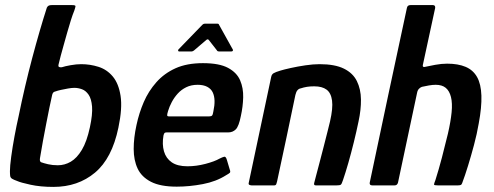

<svg xmlns="http://www.w3.org/2000/svg" viewBox="-20 -728 1941 754"><path d="M190 6Q139 6 100 -2.5Q61 -11 48 -17Q34 -22 27.5 -26Q21 -30 20 -37Q19 -44 19 -56Q19 -75 24 -112.5Q29 -150 37 -193Q45 -236 53 -271Q77 -389 106.5 -500Q136 -611 164 -698Q167 -704 171.5 -706Q176 -708 183 -708H263Q277 -708 276.5 -703.5Q276 -699 272 -687Q265 -670 258 -647.5Q251 -625 244 -600.5Q237 -576 230.5 -552.5Q224 -529 218.5 -509Q213 -489 210 -475Q208 -467 212 -465Q216 -463 223 -464Q235 -468 257.5 -472Q280 -476 299 -476Q334 -476 367 -465.5Q400 -455 423 -427.5Q446 -400 453.5 -351.5Q461 -303 445 -227Q420 -106 353 -50Q286 6 190 6ZM207 -79Q234 -79 258 -93Q282 -107 301.5 -139.5Q321 -172 333 -228Q344 -279 341.5 -309.5Q339 -340 328 -356Q317 -372 302 -377.5Q287 -383 272 -383Q262 -383 247.5 -380.5Q233 -378 219.5 -375Q206 -372 198 -369Q193 -368 190 -365.5Q187 -363 185 -356Q180 -334 174 -305Q168 -276 161.5 -242Q155 -208 148.5 -173.5Q142 -139 137 -107Q136 -100 137 -96.5Q138 -93 141 -91Q152 -87 169 -83Q186 -79 207 -79Z M516 -237Q526 -284 544.5 -327Q563 -370 594 -405Q625 -440 669.5 -460Q714 -480 777 -480Q841 -480 875.5 -461.5Q910 -443 923 -412.5Q936 -382 935 -345.5Q934 -309 926 -273Q918 -232 906 -220Q894 -208 876 -208H634Q629 -208 626.5 -206Q624 -204 622 -196Q616 -161 624 -133.5Q632 -106 654.5 -90.5Q677 -75 716 -75Q751 -75 787 -84.5Q823 -94 842 -105Q854 -111 860.5 -112.5Q867 -114 871 -100L882 -63Q886 -53 882.5 -49.5Q879 -46 868 -40Q829 -15 776.5 -5Q724 5 674 5Q610 5 573 -14Q536 -33 520.5 -66Q505 -99 505 -143Q505 -187 516 -237ZM818 -291Q823 -314 822.5 -332.5Q822 -351 815.5 -365Q809 -379 794 -387Q779 -395 756 -395Q731 -395 711.5 -385.5Q692 -376 678 -360.5Q664 -345 654.5 -327Q645 -309 640 -292Q636 -279 636.5 -275Q637 -271 643 -271Q682 -271 722 -271Q762 -271 802 -271Q810 -271 813 -274.5Q816 -278 818 -291ZM683 -526Q680 -526 679.5 -529Q679 -532 681 -534L775 -631Q779 -635 784 -635H834Q839 -635 840 -631L894 -534Q896 -532 894.5 -529Q893 -526 889 -526H839Q834 -526 832 -530L800 -571Q796 -576 790 -571L742 -530Q737 -526 733 -526Z M968 0Q964 0 959.5 -2Q955 -4 957 -11Q979 -115 1001 -218.5Q1023 -322 1045 -426Q1047 -436 1054.5 -440.5Q1062 -445 1082 -451Q1095 -455 1122 -461Q1149 -467 1179.5 -471.5Q1210 -476 1235 -476Q1295 -476 1330.5 -458.5Q1366 -441 1381.5 -409.5Q1397 -378 1397.5 -337.5Q1398 -297 1388 -251Q1380 -212 1369.5 -169.5Q1359 -127 1348 -88.5Q1337 -50 1327 -21Q1322 -5 1318 -2.5Q1314 0 1302 0H1220Q1211 0 1214 -10Q1215 -15 1221 -37Q1227 -59 1235 -90Q1243 -121 1251.5 -153.5Q1260 -186 1266.5 -212.5Q1273 -239 1276 -251Q1288 -303 1284 -333Q1280 -363 1262.5 -376Q1245 -389 1214 -389Q1198 -389 1185.5 -387Q1173 -385 1161 -381Q1154 -380 1148.5 -374Q1143 -368 1140 -355Q1123 -274 1105 -188Q1087 -102 1068 -15Q1067 -10 1065 -5Q1063 0 1057 0Z M1432 -11Q1468 -182 1504.5 -354Q1541 -526 1578 -697Q1580 -708 1592 -708Q1614 -708 1636 -708Q1658 -708 1680 -708Q1690 -708 1689 -697Q1677 -642 1665 -586Q1653 -530 1641 -475Q1639 -467 1642.5 -465.5Q1646 -464 1652 -466Q1665 -469 1689.5 -473.5Q1714 -478 1736 -478Q1779 -478 1808.5 -465.5Q1838 -453 1853.5 -425.5Q1869 -398 1870.5 -352.5Q1872 -307 1860 -243Q1853 -202 1841.5 -159Q1830 -116 1818 -77Q1806 -38 1795 -9Q1793 -3 1789 -1.5Q1785 0 1778 0Q1758 0 1738.5 0Q1719 0 1699 0Q1685 0 1684.5 -3Q1684 -6 1690 -21Q1703 -62 1715.5 -109.5Q1728 -157 1739 -203Q1750 -251 1753.5 -287Q1757 -323 1751 -347Q1745 -371 1730.5 -383Q1716 -395 1691 -395Q1679 -395 1664.5 -392.5Q1650 -390 1637 -387Q1631 -385 1625.5 -379.5Q1620 -374 1618 -364L1543 -11Q1540 0 1530 0H1442Q1430 0 1432 -11Z"/></svg>

Font: Glory SemiBold
Style: Italic
Weight: 600
Italic angle: -12°
Designer: Robert Leuschke
Foundry: Robert Leuschke
Version: Version 1.011